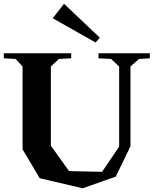

<svg xmlns="http://www.w3.org/2000/svg" viewBox="-30 -988 832 1020"><path d="M409.2 12.2 181.2 -41 89.8 -194.8V-634.8L53.2 -674.8L-9.8 -678.2V-705.1H348.1V-678.2L283.2 -674.8L240.2 -634.8V-213.9L336.9 -79.1L512.2 -75.2L603 -209V-634.8L560.1 -674.8L493.2 -678.2V-705.1H766.1V-678.2L709 -674.8L663.1 -634.8V-210.9L585 -49.8ZM250 -891.1 478 -762.2 500 -788.1 310.1 -967.8Z"/></svg>

Font: Ortica Angular Bold
Style: Regular
Weight: 700
Designer: Benedetta Bovani
Foundry: Collletttivo
Version: Version 2.000;Glyphs 3.1.2 (3151)